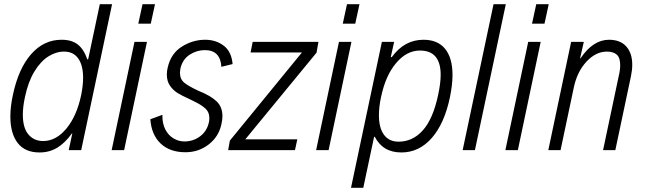

<svg xmlns="http://www.w3.org/2000/svg" viewBox="-20 -710 3048 908"><path d="M510 -690 364 0H305L322 -79H320Q287 -33 250 -11Q213 11 167 11Q98 11 63.5 -34Q29 -79 29 -159Q29 -206 41 -261Q67 -385 127 -453.5Q187 -522 271 -522Q320 -522 348.5 -499Q377 -476 393 -429L397 -430L452 -690ZM364 -261Q373 -306 373 -342Q373 -401 350 -433.5Q327 -466 283 -466Q245 -466 208.5 -443Q172 -420 142.5 -371.5Q113 -323 98 -251Q88 -205 88 -168Q88 -105 114.5 -74Q141 -43 184 -43Q245 -43 294 -102Q343 -161 364 -261Z M654 -690H713L693 -598H634ZM616 -512H675L567 0H508Z M691 -146 748 -167Q747 -127 761.5 -98.5Q776 -70 800.5 -55.5Q825 -41 852 -41Q894 -41 926.5 -65.5Q959 -90 968 -132Q970 -139 970 -152Q970 -180 951.5 -196.5Q933 -213 909 -225Q885 -237 877 -241Q841 -257 820 -270Q799 -283 784 -304.5Q769 -326 769 -358Q769 -374 773 -390Q788 -457 840 -489.5Q892 -522 950 -522Q1001 -522 1038 -494Q1075 -466 1080 -407L1027 -394Q1022 -473 949 -473Q910 -473 876.5 -451Q843 -429 833 -385Q831 -371 831 -366Q831 -335 852.5 -318Q874 -301 920 -280Q975 -258 1003.5 -231.5Q1032 -205 1032 -160Q1032 -145 1027 -122Q1014 -63 966.5 -26.5Q919 10 857 10Q783 10 739.5 -31.5Q696 -73 691 -146Z M1477 -461 1140 -51H1386L1375 0H1059L1067 -45L1408 -462H1165L1175 -512H1486Z M1621 -690H1680L1660 -598H1601ZM1583 -512H1642L1534 0H1475Z M1786 -512H1844L1828 -440H1833Q1892 -522 1983 -522Q2050 -522 2085 -479Q2120 -436 2120 -355Q2120 -310 2108 -251Q2082 -126 2022 -57.5Q1962 11 1878 11Q1790 11 1752 -64L1749 -62L1698 178H1640ZM2052 -261Q2064 -317 2064 -356Q2064 -471 1966 -471Q1903 -471 1853 -411.5Q1803 -352 1782 -251Q1772 -205 1772 -165Q1772 -105 1796 -72.5Q1820 -40 1865 -40Q1932 -40 1980 -94Q2028 -148 2052 -261Z M2314 -690H2372L2226 0H2168Z M2516 -690H2575L2555 -598H2496ZM2478 -512H2537L2429 0H2370Z M2681 -512H2741L2723 -433L2726 -435Q2785 -522 2860 -522Q2913 -522 2941.5 -490.5Q2970 -459 2970 -404Q2970 -379 2964 -350L2890 0H2832L2906 -350Q2913 -379 2913 -402Q2913 -437 2897 -451.5Q2881 -466 2850 -466Q2798 -466 2754 -419Q2710 -372 2694 -298L2631 0H2573Z"/></svg>

Font: Decalotype Light Italic
Style: Regular
Weight: 300
Italic angle: -12°
Designer: Alfredo Marco Pradil
Foundry: Alfredo Marco Pradil
Version: Version 1.0